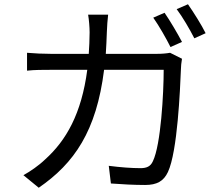

<svg xmlns="http://www.w3.org/2000/svg" viewBox="-20 -844 1040 902"><path d="M477 -591C479 -624 481 -658 482 -694C483 -718 485 -753 488 -775H394C398 -752 401 -715 401 -692C401 -657 399 -623 397 -591H221C183 -591 142 -593 107 -596V-512C142 -516 182 -516 222 -516H390C363 -310 291 -184 192 -95C162 -66 121 -38 90 -21L162 38C329 -77 433 -228 469 -516H749C749 -409 736 -163 698 -86C687 -62 669 -54 640 -54C598 -54 545 -58 491 -65L501 18C553 22 611 25 662 25C717 25 749 7 769 -36C814 -132 826 -423 830 -519C830 -532 832 -551 835 -568L779 -596C762 -593 742 -591 715 -591ZM700 -761C727 -723 761 -663 781 -623L835 -647C814 -687 778 -748 753 -784ZM810 -801C838 -764 871 -707 893 -664L946 -688C928 -725 889 -787 863 -824Z"/></svg>

Font: Noto Sans CJK KR Regular
Style: Regular
Weight: 400
Designer: Ryoko NISHIZUKA (kana & ideographs); Paul D. Hunt (Latin, Greek & Cyrillic); Wenlong ZHANG (bopomofo); Sandoll Communica
Foundry: Adobe Systems Incorporated
Version: Version 1.004;PS 1.004;hotconv 1.0.82;makeotf.lib2.5.63406